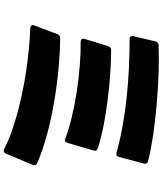

<svg xmlns="http://www.w3.org/2000/svg" viewBox="60 -878 880 1040"><g transform="rotate(90 500.0 -358.0)"><path d="M807 -549C819 -546 827 -550 830 -562L866 -697C869 -709 865 -717 853 -720C684 -763 395 -784 223 -777C213 -777 207 -771 204 -760L176 -641C175 -639 175 -637 175 -635C175 -625 181 -620 191 -620C395 -620 619 -602 807 -549ZM730 -272C742 -267 750 -271 754 -284L795 -424C799 -436 795 -444 783 -448C634 -496 397 -520 250 -520C240 -520 233 -515 230 -504L191 -377C187 -363 193 -355 207 -355C365 -357 593 -324 730 -272ZM787 59C799 65 807 61 812 50L873 -95C878 -106 874 -115 863 -120C672 -202 386 -242 186 -244C176 -244 169 -239 165 -229L118 -104C113 -91 119 -83 133 -82C356 -74 634 -19 787 59Z"/></g></svg>

Font: LINE Seed JP App_OTF ExtraBold
Style: Regular
Weight: 800
Designer: LINE & Fontrix & Fontworks
Version: Version 1.013